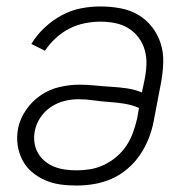

<svg xmlns="http://www.w3.org/2000/svg" viewBox="-20 -562 590 594"><path d="M217 12Q190 12 165.5 8.5Q141 5 118.5 -5Q96 -15 78 -30.5Q60 -46 49 -67.5Q38 -89 34.5 -114Q31 -139 36 -165Q42 -195 61 -222.5Q80 -250 107 -268Q134 -286 165 -293Q196 -300 225 -300Q250 -300 274.5 -297.5Q299 -295 324.5 -293.5Q350 -292 373.5 -288.5Q397 -285 419 -276L427 -314Q432 -338 433 -361.5Q434 -385 428 -406.5Q422 -428 409 -445.5Q396 -463 377.5 -474.5Q359 -486 336.5 -490.5Q314 -495 290 -495Q267 -495 242 -490Q217 -485 194.5 -473.5Q172 -462 152.5 -444Q133 -426 119 -405L77 -426Q93 -453 117.5 -476Q142 -499 170.5 -514.5Q199 -530 229.5 -536Q260 -542 290 -542Q322 -542 352 -536.5Q382 -531 407 -516.5Q432 -502 450 -479Q468 -456 477 -428Q486 -400 485 -368.5Q484 -337 478 -305L455 -185Q450 -159 439.5 -132.5Q429 -106 412.5 -82Q396 -58 373.5 -39Q351 -20 324.5 -8.5Q298 3 270.5 7.5Q243 12 217 12ZM217 -35Q238 -35 259.5 -38.5Q281 -42 302 -52Q323 -62 341 -77.5Q359 -93 371.5 -112Q384 -131 391.5 -152Q399 -173 404 -194L410 -228Q390 -237 366 -241Q342 -245 318 -246.5Q294 -248 270 -251.5Q246 -255 222 -255Q201 -255 179 -249.5Q157 -244 137.5 -231Q118 -218 105 -198.5Q92 -179 88 -158Q84 -139 86.5 -121.5Q89 -104 97 -89.5Q105 -75 118 -64Q131 -53 147 -46.5Q163 -40 181 -37.5Q199 -35 217 -35Z"/></svg>

Font: Lode Dark
Style: Italic
Weight: 400
Italic angle: -11°
Monospace: yes
Designer: Belleve Invis
Foundry: Belleve Invis
Version: Version 29.2.0; ttfautohint (v1.8.3)